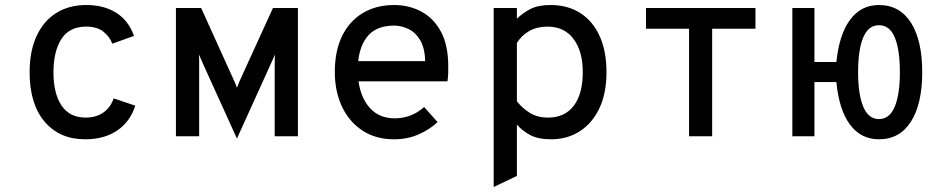

<svg xmlns="http://www.w3.org/2000/svg" viewBox="-20 -543 3736 765"><path d="M319 12Q217.5 12 157.8 -58.2Q98 -128.5 98 -255Q98 -339 125.5 -399Q153 -459 203.8 -491Q254.5 -523 324 -523Q393.5 -523 442.5 -492.5Q491.5 -462 514 -400L427.5 -369Q416 -398.5 390.8 -417.8Q365.5 -437 323 -437Q256.5 -437 224.8 -387.8Q193 -338.5 193 -255Q193 -170.5 225.2 -122.5Q257.5 -74.5 321 -74.5Q363.5 -74.5 392 -94.8Q420.5 -115 433 -151L519 -122Q498.5 -58 447 -23Q395.5 12 319 12Z M924 9 793.5 -278.5Q788 -291 783.2 -302Q778.5 -313 772.5 -326Q773.5 -314.5 773.5 -303.8Q773.5 -293 773.5 -276.5V0H681V-511H781.5L907 -234Q913.5 -221 917.2 -211.5Q921 -202 924 -193.5Q927 -201.5 931 -211.2Q935 -221 941 -234L1067.5 -511H1167V0H1074.5V-276.5Q1074.5 -293.5 1074.8 -304.2Q1075 -315 1075.5 -326Q1070.5 -314 1065.5 -302.8Q1060.5 -291.5 1054.5 -278.5Z M1550.5 12Q1476.5 12 1423.5 -23.2Q1370.5 -58.5 1342.2 -119Q1314 -179.5 1314 -256Q1314 -340 1343.2 -399.8Q1372.5 -459.5 1425.8 -491.2Q1479 -523 1550.5 -523Q1609.5 -523 1658.5 -497Q1707.5 -471 1736.8 -417Q1766 -363 1766 -278.5Q1766 -268 1765.8 -252.5Q1765.5 -237 1763 -219H1386V-299.5H1674Q1672.5 -353.5 1653.2 -384.5Q1634 -415.5 1606 -428.2Q1578 -441 1550.5 -441Q1475.5 -441 1440.5 -393.5Q1405.5 -346 1405.5 -265.5Q1405.5 -176.5 1444.5 -124Q1483.5 -71.5 1552.5 -71.5Q1584.5 -71.5 1613.8 -82.2Q1643 -93 1670 -116.5L1723.5 -56.5Q1692 -27 1647.8 -7.5Q1603.5 12 1550.5 12Z M1947 202V-511H2039.5V-468.5Q2062.5 -491 2093.2 -507Q2124 -523 2173.5 -523Q2242.5 -523 2292.5 -490.8Q2342.5 -458.5 2369.5 -398.5Q2396.5 -338.5 2396.5 -255.5Q2396.5 -171 2368 -111.2Q2339.5 -51.5 2289.8 -19.8Q2240 12 2176 12Q2123.5 12 2092 -5.2Q2060.5 -22.5 2039.5 -46.5V158ZM2163.5 -74.5Q2230 -74.5 2266 -121.5Q2302 -168.5 2302 -255.5Q2302 -338 2265.5 -387.5Q2229 -437 2161 -437Q2120.5 -437 2089.5 -419.8Q2058.5 -402.5 2039.5 -372V-139.5Q2060 -113 2090.2 -93.8Q2120.5 -74.5 2163.5 -74.5Z M2725.5 0V-428.5H2554V-511H2990V-428.5H2817.5V0Z M3482 12Q3410 12 3366.5 -46.8Q3323 -105.5 3312.5 -216H3225V0H3137V-511H3225V-296H3312.5Q3323.5 -405.5 3367 -464.2Q3410.5 -523 3482 -523Q3565 -523 3609.8 -452.2Q3654.5 -381.5 3654.5 -255.5Q3654.5 -129.5 3609.8 -58.8Q3565 12 3482 12ZM3482 -68.5Q3524.5 -68.5 3545 -118Q3565.5 -167.5 3565.5 -255.5Q3565.5 -343.5 3545.5 -393Q3525.5 -442.5 3482 -442.5Q3440 -442.5 3419.5 -394Q3399 -345.5 3399 -255Q3399 -167.5 3419.5 -118Q3440 -68.5 3482 -68.5Z"/></svg>

Font: Overpass Mono Medium
Style: Regular
Weight: 500
Monospace: yes
Designer: Delve Withrington, Dave Bailey
Foundry: Delve Fonts LLC
Version: Version 4.000